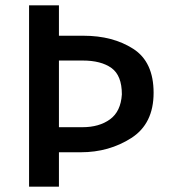

<svg xmlns="http://www.w3.org/2000/svg" viewBox="-20 -700 642 720"><path d="M89 0V-680H201V-566H293Q403 -566 479.5 -517Q556 -468 556 -352Q556 -236 472.5 -182.5Q389 -129 283 -129H201V0ZM290 -473H201V-223H289Q352 -223 392.5 -252.5Q433 -282 437 -346Q437 -417 398 -445Q359 -473 290 -473Z"/></svg>

Font: Palanquin SemiBold
Style: Regular
Weight: 600
Designer: Pria Ravichandran
Version: Version 1.0.4